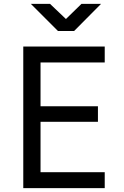

<svg xmlns="http://www.w3.org/2000/svg" viewBox="-20 -970 640 990"><path d="M362 -810 501 -950H400L320 -872L238 -950H139L279 -810ZM520 0V-82H189V-342H485V-422H189V-648H520V-730H100V0Z"/></svg>

Font: Tekne LDO
Style: Regular
Weight: 400
Monospace: yes
Designer: Alessio Laiso, Mario Rullo, Paolo Rosset
Foundry: Alessio Laiso
Version: Version 1.000;hotconv 1.0.109;makeotfexe 2.5.65596